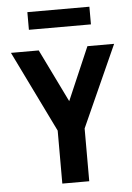

<svg xmlns="http://www.w3.org/2000/svg" viewBox="-56 -846 612 888"><g transform="rotate(-5 250.0 -402.0)"><path d="M197 0V-246L13 -623H142L262 -377L368 -623H492L322 -245V0ZM105 -722V-804H393V-722Z"/></g></svg>

Font: Inconsolata ExtraBold
Style: Regular
Weight: 800
Designer: Raph Levien, Cyreal, Brenton Simpson
Foundry: Raph Levien, Cyreal, Google
Version: Version 3.001